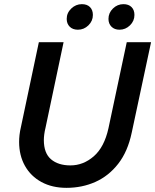

<svg xmlns="http://www.w3.org/2000/svg" viewBox="-20 -893 747 924"><path d="M72 -210Q72 -226 74 -244Q76 -262 81 -283L167 -690H286L199 -278Q195 -262 193 -246.5Q191 -231 191 -219Q191 -156 225.5 -126.5Q260 -97 319 -97Q381 -97 431.5 -141Q482 -185 502 -276L590 -690H707L614 -255Q595 -164 549 -105Q503 -46 439 -17.5Q375 11 300 11Q231 11 179.5 -17Q128 -45 100 -95Q72 -145 72 -210ZM301 -802Q301 -831 323 -852Q345 -873 374 -873Q399 -873 413 -859Q427 -845 427 -821Q427 -792 405.5 -771Q384 -750 355 -750Q330 -750 315.5 -764.5Q301 -779 301 -802ZM502 -802Q502 -831 523.5 -852Q545 -873 574 -873Q599 -873 613 -859Q627 -845 627 -821Q627 -792 605.5 -771Q584 -750 555 -750Q531 -750 516.5 -764.5Q502 -779 502 -802Z"/></svg>

Font: Radio Canada Medium
Style: Italic
Weight: 500
Italic angle: -12°
Designer: Charles Daoud, Etienne Aubert Bonn, Alexandre Saumier Demers, Jacques Le Bailly
Foundry: Radio-Canada
Version: Version 2.104; ttfautohint (v1.8.4.7-5d5b);gftools[0.9.28.de